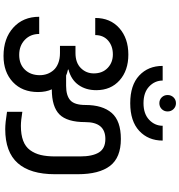

<svg xmlns="http://www.w3.org/2000/svg" viewBox="16 -1057 1029 1101"><g transform="rotate(90 530.5 -506.5)"><path d="M300.8 -12.2Q200.2 -12.2 138.2 -68.4Q76.2 -124.5 76.2 -216.8H174.8Q174.8 -166.5 208.5 -134.3Q242.2 -102.1 294.9 -102.1Q348.1 -102.1 379.6 -134.8Q411.1 -167.5 411.1 -220.2Q411.1 -242.2 404.1 -262.2Q397 -282.2 382.3 -299.1Q367.7 -315.9 342.5 -325.9Q317.4 -335.9 284.2 -335.9H243.2V-424.8H284.2Q339.8 -424.8 370.4 -455.6Q400.9 -486.3 400.9 -529.8Q400.9 -579.6 369.6 -609.4Q338.4 -639.2 292 -639.2Q243.7 -639.2 212.4 -611.8Q181.2 -584.5 181.2 -538.1H83Q83 -624.5 141.4 -676.3Q199.7 -728 293 -728Q384.3 -728 440.7 -677.7Q497.1 -627.4 497.1 -543.9Q497.1 -483.9 466.8 -441.7Q436.5 -399.4 378.9 -384.8V-381.8Q403.3 -376 413.1 -371.1H472.2Q528.3 -371.1 555.2 -395.3Q582 -419.4 582 -481.9Q582 -579.6 627.4 -632.3Q672.9 -685.1 776.9 -685.1Q883.8 -685.1 931.4 -622.8Q979 -560.5 979 -438V-306.2Q979 -165.5 915.5 -93.8Q852.1 -22 720.2 -22Q684.6 -22 621.1 -32.2V-120.1Q671.9 -111.8 702.1 -111.8Q752.4 -111.8 786.9 -124.8Q821.3 -137.7 840.8 -164.3Q860.4 -190.9 868.7 -225.6Q877 -260.3 877 -309.1V-451.2Q877 -522 854.2 -559.1Q831.5 -596.2 776.9 -596.2Q680.2 -596.2 680.2 -481Q680.2 -377 636.2 -333Q592.3 -289.1 492.2 -289.1Q507.8 -255.9 507.8 -210Q507.8 -119.6 450.7 -65.9Q393.6 -12.2 300.8 -12.2ZM571.8 -738.8Q468.3 -738.8 413.1 -790.3Q357.9 -841.8 357.9 -924.8H441.9Q441.9 -879.9 476.1 -847.4Q510.3 -814.9 571.8 -814.9Q632.8 -814.9 667 -847.4Q701.2 -879.9 701.2 -924.8H786.1Q786.1 -842.3 730.5 -790.5Q674.8 -738.8 571.8 -738.8ZM605.5 -919.4Q591.8 -905.8 571.8 -905.8Q551.8 -905.8 538.3 -919.4Q524.9 -933.1 524.9 -953.1Q524.9 -973.1 538.3 -987.1Q551.8 -1001 571.8 -1001Q591.8 -1001 605.5 -987.1Q619.1 -973.1 619.1 -953.1Q619.1 -933.1 605.5 -919.4Z"/></g></svg>

Font: SVN-Poppins Medium
Style: Regular
Weight: 500
Designer: Ninad Kale (Devanagari), Jonny Pinhorn (Latin)
Foundry: Indian Type Foundry
Version: Version 3.002 2017